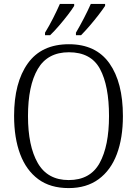

<svg xmlns="http://www.w3.org/2000/svg" viewBox="-20 -951 702 981"><path d="M331 10Q237 10 175.5 -35.5Q114 -81 83 -163.5Q52 -246 52 -359Q52 -529 122 -627Q192 -725 332 -725Q470 -725 539 -627.5Q608 -530 608 -358Q608 -246 577 -163.5Q546 -81 484 -35.5Q422 10 331 10ZM331 -31Q441 -31 489 -118Q537 -205 537 -358Q537 -513 491 -598.5Q445 -684 332 -684Q223 -684 173 -598.5Q123 -513 123 -358Q123 -205 173 -118Q223 -31 331 -31ZM368 -784Q388 -818 408.5 -857.5Q429 -897 444 -931H517V-921Q506 -904 484.5 -876Q463 -848 438.5 -819.5Q414 -791 394 -771H368ZM210 -784Q231 -818 251 -857.5Q271 -897 286 -931H359V-921Q349 -904 327.5 -876Q306 -848 281.5 -819.5Q257 -791 236 -771H210Z"/></svg>

Font: Noto Serif Armenian SemiCondensed Light
Style: Regular
Weight: 300
Width: 4
Designer: Monotype Design Team
Foundry: Monotype Imaging Inc.
Version: Version 2.008; ttfautohint (v1.8.4.7-5d5b)